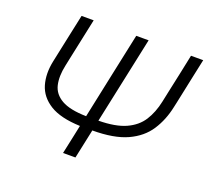

<svg xmlns="http://www.w3.org/2000/svg" viewBox="-122 -863 1098 1013"><g transform="rotate(20 427.0 -356.5)"><path d="M326.5 0Q339.5 -59.5 349.2 -106Q359 -152.5 361.5 -164.5Q251.5 -168.5 191.8 -205.5Q132 -242.5 114.2 -303Q96.5 -363.5 112.5 -438Q116 -454 123.5 -490Q136.5 -552 147.8 -604.5Q159 -657 171 -713H239Q227 -657 216 -604.5Q205 -552 191.5 -489L180.5 -436.5Q167 -373.5 178 -326.5Q189 -279.5 235.5 -252.8Q282 -226 374.5 -224L377 -236L427.5 -475Q441.5 -541.5 453.5 -597.5Q465.5 -653.5 478 -713H547.5Q535 -653.5 523 -597.8Q511 -542 497 -475.5L446 -236L443.5 -224Q539 -225 596 -250.8Q653 -276.5 683 -323.2Q713 -370 726.5 -434.5L738 -489Q751.5 -552 762.8 -604.5Q774 -657 785.5 -713H854Q842 -657 830.8 -604.2Q819.5 -551.5 806.5 -489Q803 -472 799.2 -454.5Q795.5 -437 793.5 -428.5Q777.5 -351.5 738.5 -291.8Q699.5 -232 625.8 -198.2Q552 -164.5 431 -164.5Q422 -122 413.5 -82.2Q405 -42.5 396 0Z"/></g></svg>

Font: Commissioner Light
Style: Italic
Weight: 300
Italic angle: -12°
Designer: Kostas Bartsokas
Foundry: Kostas Bartsokas
Version: Version 1.000; ttfautohint (v1.8.3)